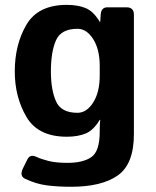

<svg xmlns="http://www.w3.org/2000/svg" viewBox="-20 -542 622 768"><path d="M39.1 -256.3Q39.1 -363.8 85.7 -443.1Q132.3 -522.5 247.1 -522.5Q291 -522.5 322.3 -509.8Q353.5 -497.1 378.9 -455.1H380.9L382.8 -483.4Q384.8 -512.7 409.2 -512.7H486.3Q515.6 -512.7 515.6 -483.4V-5.4Q515.6 114.3 451.2 159.7Q386.7 205.1 264.6 205.1Q212.9 205.1 168.9 199.7Q125 194.3 80.1 172.9Q56.6 161.6 72.3 130.4L89.8 95.2Q100.6 73.7 125.5 85.4Q145.5 94.7 175 102.1Q204.6 109.4 250 109.4Q312.5 109.4 345.7 86.2Q378.9 63 378.9 -15.1V-23.4Q378.9 -43 380.9 -62.5H378.9Q353.5 -20.5 322.3 -7.8Q291 4.9 247.1 4.9Q132.3 4.9 85.7 -74.5Q39.1 -153.8 39.1 -256.3ZM183.6 -256.3Q183.6 -183.1 203.9 -137Q224.1 -90.8 290 -90.8Q326.7 -90.8 352.8 -132.1Q378.9 -173.3 378.9 -239.3V-278.3Q378.9 -344.2 352.8 -385.5Q326.7 -426.8 290 -426.8Q224.1 -426.8 203.9 -380.6Q183.6 -334.5 183.6 -256.3Z"/></svg>

Font: Istok
Style: Bold
Weight: 700
Designer: Andrey V. Panov
Foundry: Andrey V. Panov
Version: Version 1.0.1